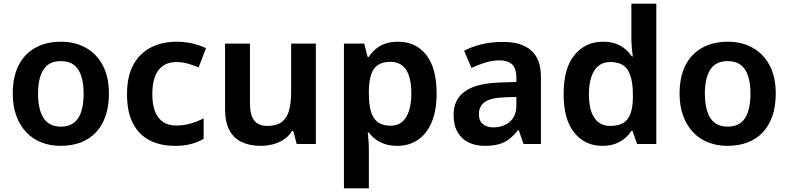

<svg xmlns="http://www.w3.org/2000/svg" viewBox="-20 -780 4271 1040"><path d="M570 -273Q570 -205 552 -152.5Q534 -100 500 -63.5Q466 -27 417.5 -8.5Q369 10 308 10Q252 10 204.5 -8.5Q157 -27 122.5 -63.5Q88 -100 68.5 -152.5Q49 -205 49 -273Q49 -363 80.5 -425.5Q112 -488 171 -521Q230 -554 311 -554Q387 -554 445.5 -521Q504 -488 537 -425.5Q570 -363 570 -273ZM186 -273Q186 -217 199 -176.5Q212 -136 239.5 -115Q267 -94 310 -94Q353 -94 380.5 -115Q408 -136 420.5 -176.5Q433 -217 433 -273Q433 -329 420 -368.5Q407 -408 380 -428.5Q353 -449 309 -449Q245 -449 215.5 -403Q186 -357 186 -273Z M927 10Q850 10 791.5 -19.5Q733 -49 700.5 -111Q668 -173 668 -269Q668 -369 703.5 -431.5Q739 -494 799.5 -524Q860 -554 937 -554Q983 -554 1024 -544Q1065 -534 1096 -519L1056 -415Q1028 -427 997 -435.5Q966 -444 936 -444Q893 -444 864 -424.5Q835 -405 820 -366.5Q805 -328 805 -270Q805 -213 820 -175.5Q835 -138 864 -119Q893 -100 934 -100Q976 -100 1013.5 -111Q1051 -122 1083 -139V-28Q1052 -10 1015 0Q978 10 927 10Z M1691 -544V0H1587L1569 -70H1561Q1544 -42 1517.5 -24.5Q1491 -7 1459 1.5Q1427 10 1393 10Q1333 10 1289.5 -10.5Q1246 -31 1222.5 -75Q1199 -119 1199 -189V-544H1334V-218Q1334 -158 1356.5 -128Q1379 -98 1429 -98Q1478 -98 1506 -119Q1534 -140 1545.5 -181Q1557 -222 1557 -281V-544Z M2136 -554Q2232 -554 2288.5 -483Q2345 -412 2345 -273Q2345 -181 2318 -117.5Q2291 -54 2243 -22Q2195 10 2133 10Q2092 10 2062.5 -0.5Q2033 -11 2012.5 -27Q1992 -43 1978 -62H1972Q1974 -44 1976 -19.5Q1978 5 1978 28V240H1843V-544H1953L1971 -472H1978Q1993 -495 2014 -513.5Q2035 -532 2065 -543Q2095 -554 2136 -554ZM2095 -445Q2052 -445 2027 -428Q2002 -411 1990.5 -376.5Q1979 -342 1978 -290V-273Q1978 -217 1988.5 -178.5Q1999 -140 2025 -119.5Q2051 -99 2096 -99Q2134 -99 2158.5 -120Q2183 -141 2195.5 -180Q2208 -219 2208 -274Q2208 -358 2180 -401.5Q2152 -445 2095 -445Z M2705 -553Q2806 -553 2858 -506Q2910 -459 2910 -364V0H2816L2790 -75H2786Q2763 -46 2738.5 -27Q2714 -8 2682.5 1Q2651 10 2605 10Q2557 10 2519 -8Q2481 -26 2459 -63.5Q2437 -101 2437 -158Q2437 -242 2499 -285.5Q2561 -329 2686 -333L2777 -336V-357Q2777 -411 2753 -432Q2729 -453 2686 -453Q2648 -453 2609 -441Q2570 -429 2534 -412L2494 -505Q2535 -527 2588.5 -540Q2642 -553 2705 -553ZM2714 -253Q2636 -250 2605 -227Q2574 -204 2574 -162Q2574 -125 2596 -107.5Q2618 -90 2652 -90Q2706 -90 2741.5 -120.5Q2777 -151 2777 -210V-255Z M3242 10Q3149 10 3091 -61Q3033 -132 3033 -271Q3033 -411 3092 -482.5Q3151 -554 3246 -554Q3286 -554 3315 -543.5Q3344 -533 3366 -514.5Q3388 -496 3403 -474H3408Q3405 -490 3402.5 -521Q3400 -552 3400 -576V-760H3535V0H3431L3406 -71H3400Q3386 -49 3364 -30.5Q3342 -12 3312.5 -1Q3283 10 3242 10ZM3285 -98Q3353 -98 3380.5 -136.5Q3408 -175 3408 -254V-270Q3408 -354 3381.5 -399Q3355 -444 3284 -444Q3229 -444 3199.5 -398Q3170 -352 3170 -269Q3170 -185 3199.5 -141.5Q3229 -98 3285 -98Z M4182 -273Q4182 -205 4164 -152.5Q4146 -100 4112 -63.5Q4078 -27 4029.5 -8.5Q3981 10 3920 10Q3864 10 3816.5 -8.5Q3769 -27 3734.5 -63.5Q3700 -100 3680.5 -152.5Q3661 -205 3661 -273Q3661 -363 3692.5 -425.5Q3724 -488 3783 -521Q3842 -554 3923 -554Q3999 -554 4057.5 -521Q4116 -488 4149 -425.5Q4182 -363 4182 -273ZM3798 -273Q3798 -217 3811 -176.5Q3824 -136 3851.5 -115Q3879 -94 3922 -94Q3965 -94 3992.5 -115Q4020 -136 4032.5 -176.5Q4045 -217 4045 -273Q4045 -329 4032 -368.5Q4019 -408 3992 -428.5Q3965 -449 3921 -449Q3857 -449 3827.5 -403Q3798 -357 3798 -273Z"/></svg>

Font: Noto Sans Oriya SemiBold
Style: Regular
Weight: 600
Version: Version 2.003